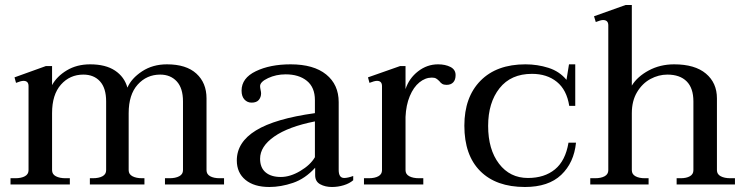

<svg xmlns="http://www.w3.org/2000/svg" viewBox="-20 -737 2978 767"><path d="M875 -25V0H639V-25H657Q681 -25 696 -33Q711 -41 711 -57V-332Q711 -385 686 -412Q661 -439 620 -439Q566 -439 530 -399Q494 -359 494 -285V-57Q494 -41 509 -33Q524 -25 548 -25H557V0H339V-25H350Q375 -25 389.5 -33Q404 -41 404 -57V-332Q404 -385 379.5 -412Q355 -439 313 -439Q259 -439 223.5 -399Q188 -359 188 -285V-57Q188 -41 203 -33Q218 -25 242 -25H259V0H22V-25H41Q65 -25 79.5 -33Q94 -41 94 -57V-393Q94 -414 74 -414Q64 -414 44 -406L38 -428L163 -473H188V-397Q207 -432 247 -456Q287 -480 340 -480Q402 -480 439.5 -455Q477 -430 489 -387Q505 -424 547.5 -452Q590 -480 647 -480Q724 -480 764.5 -443Q805 -406 805 -344V-57Q805 -41 819.5 -33Q834 -25 858 -25Z M926 -96Q926 -169 1002.5 -216Q1079 -263 1238 -285V-337Q1238 -388 1206 -414Q1174 -440 1121 -440Q1083 -440 1051 -425Q1019 -410 1019 -393Q1019 -387 1021 -378Q1023 -369 1023 -364Q1023 -349 1014 -338Q1005 -327 985 -327Q968 -327 956.5 -339.5Q945 -352 945 -375Q945 -425 1002 -452.5Q1059 -480 1141 -480Q1233 -480 1283 -439.5Q1333 -399 1333 -329V-58Q1333 -26 1355 -26Q1369 -26 1391 -34V-17Q1376 -4 1353 3Q1330 10 1306 10Q1279 10 1259 -1Q1239 -12 1239 -37V-67Q1199 -23 1150.5 -6.5Q1102 10 1056 10Q995 10 960.5 -18.5Q926 -47 926 -96ZM1238 -109V-252Q1132 -231 1075.5 -191.5Q1019 -152 1019 -103Q1019 -67 1041 -48.5Q1063 -30 1102 -30Q1139 -30 1179.5 -54Q1220 -78 1238 -109Z M1800 -437Q1800 -418 1790.5 -408Q1781 -398 1764 -398Q1753 -398 1746.5 -402Q1740 -406 1735 -413Q1728 -420 1722 -423.5Q1716 -427 1705 -427Q1679 -427 1655.5 -408Q1632 -389 1617 -353Q1602 -317 1600 -270V-57Q1600 -41 1615 -33Q1630 -25 1654 -25H1671V0H1434V-25H1453Q1477 -25 1491.5 -33Q1506 -41 1506 -57V-393Q1506 -414 1486 -414Q1476 -414 1456 -406L1450 -428L1578 -473H1600V-381Q1614 -424 1650 -452Q1686 -480 1730 -480Q1759 -480 1779.5 -469.5Q1800 -459 1800 -437Z M1835 -235Q1835 -349 1899.5 -414.5Q1964 -480 2079 -480Q2127 -480 2171 -466Q2215 -452 2243 -418L2253 -480H2278V-314H2254Q2244 -378 2204.5 -410Q2165 -442 2105 -442Q2021 -442 1975.5 -384.5Q1930 -327 1930 -234Q1930 -140 1973.5 -83Q2017 -26 2089 -26Q2155 -26 2197 -60.5Q2239 -95 2251 -167H2281Q2273 -87 2222 -38.5Q2171 10 2077 10Q1962 10 1898.5 -53.5Q1835 -117 1835 -235Z M2916 -25V0H2683V-25H2699Q2722 -25 2736 -33Q2750 -41 2750 -57V-332Q2750 -385 2723 -412Q2696 -439 2646 -439Q2611 -439 2578.5 -421.5Q2546 -404 2525 -369Q2504 -334 2504 -285V-57Q2504 -41 2518.5 -33Q2533 -25 2556 -25H2571V0H2338V-25H2357Q2381 -25 2395.5 -33Q2410 -41 2410 -57V-636Q2410 -657 2389 -657Q2380 -657 2360 -649L2353 -672L2479 -717H2504V-395Q2526 -431 2571.5 -455.5Q2617 -480 2673 -480Q2756 -480 2800 -443Q2844 -406 2844 -344V-57Q2844 -41 2859 -33Q2874 -25 2898 -25Z"/></svg>

Font: TavirajRegular
Style: Regular
Weight: 400
Designer: Katatrad Team
Foundry: CadsonDemak
Version: Version 1.000